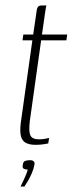

<svg xmlns="http://www.w3.org/2000/svg" viewBox="-20 -525 265 700"><path d="M55 155Q61 143 66.5 131Q72 119 76 109Q80 99 81 93Q81 93 79.5 93Q78 93 78 93Q72 93 66.5 90Q61 87 63 77Q64 65 71 62Q78 59 89 59Q95 59 99 60.5Q103 62 105 66.5Q107 71 105 78Q103 90 96 106.5Q89 123 80.5 137Q72 151 69 155ZM110 3Q87 3 73.5 -4.5Q60 -12 56 -30Q52 -48 56 -79L98 -378H62L65 -399H101L113 -481Q114 -492 116.5 -497Q119 -502 123 -503.5Q127 -505 132 -505H149Q149 -505 147.5 -498Q146 -491 144 -476L133 -399H225L222 -378H130L89 -86Q84 -47 90.5 -32Q97 -17 122 -17Q134 -17 144.5 -19Q155 -21 159 -22L156 -2Q151 -1 138.5 1Q126 3 110 3Z"/></svg>

Font: Genos Thin ExtraLight
Style: Italic
Weight: 250
Italic angle: -8°
Version: Version 1.010